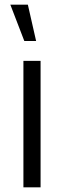

<svg xmlns="http://www.w3.org/2000/svg" viewBox="-20 -800 274 820"><path d="M80 -540H153.3V0H80ZM24.2 -780 83.8 -625H134.2L99 -780Z"/></svg>

Font: Tap Sans
Style: Regular
Weight: 400
Designer: Tap Payments
Foundry: Tap Payments
Version: Version 1.001;Glyphs 3.1.2 (3151)